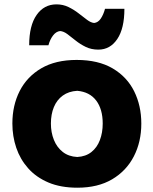

<svg xmlns="http://www.w3.org/2000/svg" viewBox="-20 -854 710 889"><path d="M337.6 -127.1Q297.5 -129.2 270.4 -150.6Q243.3 -171.9 229.5 -206.4Q215.7 -240.9 215.7 -281.9Q215.7 -324.9 229.5 -358.2Q243.3 -391.6 270.6 -411.4Q297.9 -431.2 337.6 -433.6Q395 -428.5 425.3 -388.6Q455.6 -348.6 455.6 -281.9Q455.6 -239.9 442.5 -205.4Q429.5 -170.9 403.3 -150.1Q377.1 -129.2 337.6 -127.1ZM338.5 15.1Q433.3 15.1 499.2 -23.8Q565.1 -62.8 599.7 -130Q634.3 -197.1 634.3 -281.9Q634.3 -364.6 601.2 -431.4Q568 -498.2 501.5 -537.4Q434.9 -576.5 334.8 -576.5Q237.5 -576.5 171.2 -537.8Q105 -499 71.1 -432.5Q37.3 -365.9 37.3 -281.9Q37.3 -223.1 55.3 -169.8Q73.4 -116.4 110.4 -74.8Q147.3 -33.2 204.1 -9Q260.9 15.1 338.5 15.1ZM435.4 -624.2Q490.1 -624.2 523 -673.2Q556 -722.2 556 -813.3H466.3Q459 -786.3 446.7 -768Q434.4 -749.7 416 -747.6Q401 -748.9 383.4 -762Q365.7 -775.2 344.4 -791.9Q323.1 -808.6 297.5 -821.2Q272 -833.8 241.5 -833.8Q183.9 -833.8 149.5 -784.7Q115.1 -735.7 115.1 -644.5H204.3Q211.4 -671.1 225.5 -689.6Q239.6 -708.2 258.3 -710.3Q274.7 -709 292.4 -695.8Q310.1 -682.6 330.7 -665.9Q351.4 -649.3 377.2 -636.7Q403 -624.2 435.4 -624.2Z"/></svg>

Font: Pinar FD VF
Style: Regular
Weight: 300
Designer: Amin Abedi
Version: Version 2.000